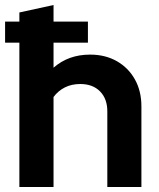

<svg xmlns="http://www.w3.org/2000/svg" viewBox="-24 -750 637 770"><path d="M53.7 0V-578.8H-3.6V-663.3H53.7V-700L190.7 -729.9V-663.3H328.6V-578.8H190.7V-478.5Q250.4 -531 337.2 -531Q398 -531 444.4 -504.7Q490.8 -478.4 516.9 -431.7Q543.1 -385 543.1 -323.4V0H406.4V-303.4Q406.4 -354 377.1 -383.5Q347.9 -413.1 297.9 -413.1Q263.2 -413.1 236.3 -399.5Q209.4 -386 190.7 -361.1V0Z"/></svg>

Font: Red Hat Display VF
Style: Regular
Weight: 300
Designer: Pentagram, MCKL
Foundry: Pentagram, MCKL
Version: Version 1.023